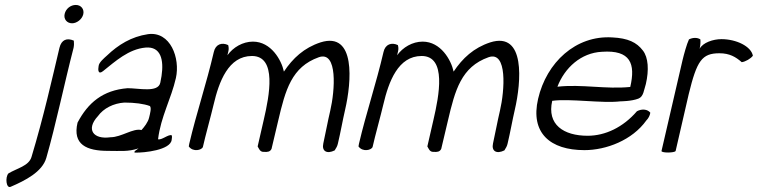

<svg xmlns="http://www.w3.org/2000/svg" viewBox="-20 -616 3059 775"><path d="M14 84C0 100 5 146 23 138C81 113 151 78 167 21C206 -115 239 -276 277 -423C279 -433 279 -443 278 -452C250 -464 228 -456 220 -423C191 -301 156 -144 107 18C96 54 49 63 14 84ZM241 -560C236 -539 250 -522 271 -522C290 -522 311 -538 316 -558C321 -578 308 -596 286 -596C265 -596 246 -581 241 -560Z M293 -121C272 -32 330 -7 416 -7C467 -7 496 -3 539 -17C542 -18 512 -1 526 0C561 1 669 -10 673 -52C674 -59 675 -65 673 -70C660 -75 632 -49 618 -54C629 -145 671 -217 690 -301C708 -381 668 -491 577 -478C510 -468 457 -435 412 -392C400 -381 379 -364 378 -349C375 -334 376 -313 396 -329C445 -368 499 -418 568 -424C629 -429 642 -375 632 -309L627 -282C618 -241 541 -260 495 -260C395 -252 335 -201 293 -121ZM375 -147C398 -179 438 -199 482 -202C524 -202 561 -197 585 -188C592 -181 586 -158 582 -142C578 -123 562 -103 551 -91C518 -100 470 -62 426 -62C356 -52 326 -94 375 -147Z M742 -25C759 -1 795 -10 799 -23C808 -64 833 -154 842 -193C864 -287 902 -390 997 -390C1099 -390 1067 -229 1045 -134L1020 -25C1025 -17 1029 -2 1045 -3C1060 -2 1070 -3 1076 -15L1103 -129C1132 -253 1157 -346 1267 -385C1344 -412 1332 -250 1313 -169C1303 -127 1295 -82 1285 -37C1278 -6 1299 7 1331 -9C1337 -18 1342 -27 1344 -37C1355 -83 1363 -130 1373 -173C1399 -285 1417 -490 1274 -445C1207 -423 1162 -381 1126 -327C1116 -374 1074 -448 1001 -448C960 -448 921 -425 898 -393L902 -410C904 -419 903 -427 901 -434C876 -446 850 -438 843 -406C813 -277 773 -160 744 -36Z M1427 -25C1444 -1 1480 -10 1484 -23C1493 -64 1518 -154 1527 -193C1549 -287 1587 -390 1682 -390C1784 -390 1752 -229 1730 -134L1705 -25C1710 -17 1714 -2 1730 -3C1745 -2 1755 -3 1761 -15L1788 -129C1817 -253 1842 -346 1952 -385C2029 -412 2017 -250 1998 -169C1988 -127 1980 -82 1970 -37C1963 -6 1984 7 2016 -9C2022 -18 2027 -27 2029 -37C2040 -83 2048 -130 2058 -173C2084 -285 2102 -490 1959 -445C1892 -423 1847 -381 1811 -327C1801 -374 1759 -448 1686 -448C1645 -448 1606 -425 1583 -393L1587 -410C1589 -419 1588 -427 1586 -434C1561 -446 1535 -438 1528 -406C1498 -277 1458 -160 1429 -36Z M2152 -217C2120 -79 2201 -10 2339 -10C2427 -10 2532 -50 2589 -130C2597 -138 2603 -149 2605 -161C2594 -175 2572 -178 2551 -167C2495 -102 2423 -68 2352 -68C2255 -68 2187 -113 2209 -209C2281 -219 2410 -198 2485 -207C2485 -207 2529 -207 2557 -218C2578 -226 2579 -253 2587 -277C2600 -333 2597 -384 2575 -412C2550 -445 2515 -462 2451 -465C2304 -474 2186 -364 2152 -217ZM2230 -266C2259 -342 2325 -403 2410 -407C2525 -415 2546 -359 2524 -265C2425 -255 2329 -277 2230 -266Z M2650 -6C2653 2 2701 1 2707 -6L2760 -236C2793 -371 2813 -401 2884 -401C2925 -401 2950 -386 2974 -365C2989 -367 3010 -379 3019 -391C3012 -429 2952 -458 2892 -458C2858 -458 2817 -444 2804 -419C2807 -432 2808 -445 2807 -457C2795 -465 2777 -465 2761 -457C2752 -438 2741 -398 2735 -373Z"/></svg>

Font: Comica
Style: RgIta
Weight: 400
Designer: Jasper
Foundry: KineticPlasma Fonts/Cannot Into Space Fonts
Version: Version 0.89